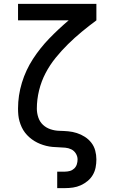

<svg xmlns="http://www.w3.org/2000/svg" viewBox="-20 -760 590 990"><path d="M275 210V125H315Q328 125 340.5 121.5Q353 118 362.5 109Q372 100 376 87.5Q380 75 380 62Q380 46 371 31.5Q362 17 347.5 10Q333 3 316.5 1.5Q300 0 283.5 -0.5Q267 -1 250.5 -2.5Q234 -4 218 -8Q202 -12 187 -18Q172 -24 158 -32.5Q144 -41 131.5 -52Q119 -63 109 -76Q99 -89 92 -104Q85 -119 80.5 -135Q76 -151 74.5 -167Q73 -183 73 -200Q73 -268 93 -333.5Q113 -399 150 -456Q187 -513 234.5 -562Q282 -611 334 -655H73V-740H477V-655Q439 -627 402 -596.5Q365 -566 331 -532.5Q297 -499 267 -462Q237 -425 215 -383Q193 -341 181.5 -294Q170 -247 170 -200Q170 -177 177.5 -154.5Q185 -132 201.5 -116.5Q218 -101 240.5 -93.5Q263 -86 286 -85.5Q309 -85 331.5 -83Q354 -81 376 -74Q398 -67 417.5 -54.5Q437 -42 451 -24Q465 -6 471 16.5Q477 39 477 62Q477 83 473 103.5Q469 124 458.5 142Q448 160 431.5 173.5Q415 187 396 195.5Q377 204 356.5 207Q336 210 315 210Z"/></svg>

Font: Lode Dark
Style: Bold
Weight: 700
Monospace: yes
Designer: Belleve Invis
Foundry: Belleve Invis
Version: Version 29.2.0; ttfautohint (v1.8.3)